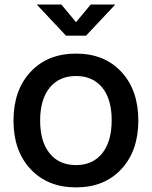

<svg xmlns="http://www.w3.org/2000/svg" viewBox="-20 -811 665 841"><path d="M269 -654.8 141.1 -791H249L313 -713.9L377 -791H484.9L356.9 -654.8ZM39.1 -282.2Q39.1 -416 113.8 -496.1Q188.5 -576.2 313 -576.2Q437.5 -576.2 511.7 -496.1Q585.9 -416 585.9 -283.2Q585.9 -150.4 511.7 -70.3Q437.5 9.8 313 9.8Q188.5 9.8 113.8 -70.3Q39.1 -150.4 39.1 -282.2ZM313 -87.9Q386.7 -87.9 428 -139.9Q469.2 -191.9 469.2 -284.2Q469.2 -376.5 428 -427.2Q386.7 -478 313 -478Q238.8 -478 197.3 -426.5Q155.8 -375 155.8 -283.2Q155.8 -190.9 197.3 -139.4Q238.8 -87.9 313 -87.9Z"/></svg>

Font: BDO Grotesk Medium
Style: Regular
Weight: 500
Designer: Deni Anggara
Foundry: Lokal Container
Version: Version 2.000